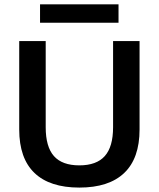

<svg xmlns="http://www.w3.org/2000/svg" viewBox="-20 -848 726 878"><path d="M618.2 -255.9Q618.2 -124 548.1 -57.1Q478 9.8 342.8 9.8Q207.5 9.8 137.7 -57.1Q67.9 -124 67.9 -255.9V-660.2H189V-266.1Q189 -176.8 226.6 -134.3Q264.2 -91.8 342.8 -91.8Q421.4 -91.8 459.2 -134.3Q497.1 -176.8 497.1 -266.1V-660.2H618.2ZM163.1 -744.1V-828.1H522V-744.1Z"/></svg>

Font: Human Sans Medium
Style: Regular
Weight: 500
Designer: Tim Radville
Foundry: Continuum
Version: Version 1.000;FEAKit 1.0